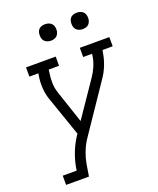

<svg xmlns="http://www.w3.org/2000/svg" viewBox="-168 -832 936 1137"><g transform="rotate(-20 300.0 -263.5)"><path d="M48 205V147H136L138 131Q146 85 164 38.5Q182 -8 210 -50L215 -57L128 -308Q116 -342 113.5 -380Q111 -418 117 -457L120 -472H63V-530H250V-472H185L183 -457Q177 -423 178 -390Q179 -357 189 -327L258 -121L408 -341Q426 -367 438.5 -396.5Q451 -426 456 -457L458 -472H402V-530H588V-472H524L521 -457Q515 -418 500 -380Q485 -342 461 -308L264 -17Q262 -14 260 -11Q258 -8 256 -5Q236 27 223 61.5Q210 96 204 131L192 205ZM456 -628Q444 -628 432.5 -632.5Q421 -637 414 -646Q407 -655 405 -667.5Q403 -680 405 -693Q406 -701 410.5 -709.5Q415 -718 422.5 -723Q430 -728 439 -730Q448 -732 456 -732Q469 -732 480.5 -727.5Q492 -723 499 -714Q506 -705 508 -692.5Q510 -680 508 -667Q506 -659 501.5 -650.5Q497 -642 489.5 -637Q482 -632 473.5 -630Q465 -628 456 -628ZM256 -628Q244 -628 232.5 -632.5Q221 -637 214 -646Q207 -655 205 -667.5Q203 -680 205 -693Q206 -701 210.5 -709.5Q215 -718 222.5 -723Q230 -728 239 -730Q248 -732 256 -732Q269 -732 280.5 -727.5Q292 -723 299 -714Q306 -705 308 -692.5Q310 -680 308 -667Q306 -659 301.5 -650.5Q297 -642 289.5 -637Q282 -632 273.5 -630Q265 -628 256 -628Z"/></g></svg>

Font: Iosevka Curly Slab LtExObl
Style: Regular
Weight: 300
Width: 7
Italic angle: -9°
Monospace: yes
Designer: Belleve Invis
Foundry: Belleve Invis
Version: Version 11.1.0; ttfautohint (v1.8.3)